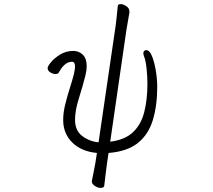

<svg xmlns="http://www.w3.org/2000/svg" viewBox="-20 -733 1040 939"><path d="M503 68 511 15Q602 8 654 -33.5Q706 -75 727.5 -146Q749 -217 749 -310Q749 -333 745.5 -363.5Q742 -394 735 -422.5Q728 -451 718 -469.5Q708 -488 695 -488Q690 -488 685.5 -484Q681 -480 681 -472Q681 -467 684 -459Q693 -436 697 -396.5Q701 -357 701 -325Q701 -246 685.5 -185Q670 -124 630.5 -86.5Q591 -49 519 -40L598 -585L613 -672V-676Q613 -693 597.5 -703Q582 -713 569 -713Q558 -713 556 -704Q554 -681 551 -654Q548 -627 546 -610L462 -37Q418 -41 382.5 -67.5Q347 -94 347 -147Q347 -193 365.5 -251Q384 -309 398 -365Q404 -389 404 -409Q404 -447 385 -465.5Q366 -484 338 -484Q303 -484 274.5 -466.5Q246 -449 229.5 -429Q213 -409 213 -400Q213 -387 226 -379Q239 -371 251 -371Q264 -371 268 -379Q296 -431 332 -431Q347 -431 347 -407Q347 -400 345.5 -392Q344 -384 342 -373Q334 -341 321.5 -302Q309 -263 299 -222.5Q289 -182 289 -146Q289 -80 333.5 -36Q378 8 454 15L450 41Q447 63 441 93Q435 123 430 148Q430 149 429.5 150Q429 151 429 153Q429 167 444 176.5Q459 186 472 186Q489 186 490 174Q493 150 496.5 119.5Q500 89 503 68Z"/></svg>

Font: Klee One
Style: Regular
Weight: 400
Designer: Fontworks Inc.
Foundry: Fontworks Inc.
Version: Version 1.100